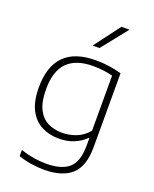

<svg xmlns="http://www.w3.org/2000/svg" viewBox="-184 -909 991 1239"><g transform="rotate(20 311.0 -289.0)"><path d="M272.5 230Q233.5 230 185.8 222.8Q138 215.5 97.5 201V159Q145.5 174.5 188.8 181.5Q232 188.5 272.5 188.5Q379.5 188.5 430 143.8Q480.5 99 480.5 -12.5V-63H477Q445 -30 398.8 -10.8Q352.5 8.5 295 8.5Q229.5 8.5 176.8 -18.5Q124 -45.5 93 -104.2Q62 -163 62 -259Q62 -548.5 350 -548.5Q440 -548.5 526.5 -524V-18Q526.5 115 462.8 172.5Q399 230 272.5 230ZM302 -34Q351 -34 398.2 -52.2Q445.5 -70.5 480.5 -113V-491Q454 -498 419.8 -502.8Q385.5 -507.5 345 -507.5Q228.5 -507.5 169.2 -448.2Q110 -389 110 -264Q110 -178.5 135 -128Q160 -77.5 203.5 -55.8Q247 -34 302 -34ZM296 -630.5 429.5 -808H484.5L343 -630.5Z"/></g></svg>

Font: Encode Sans Exp XLt
Style: Regular
Weight: 200
Width: 7
Designer: Multiple Designers
Foundry: Impallari Type
Version: Version 3.002; ttfautohint (v1.8.3) -l 8 -r 50 -G 200 -x 14 